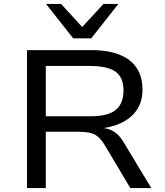

<svg xmlns="http://www.w3.org/2000/svg" viewBox="-20 -961 845 981"><path d="M118 0V-705H447Q573 -705 640.5 -654Q708 -603 708 -504Q708 -447 683.5 -406.5Q659 -366 615 -341Q571 -316 511 -307L514 -306L524 -304Q550 -298 571.5 -282Q593 -266 613 -232L753 0H646L516 -218Q499 -246 481.5 -261.5Q464 -277 438.5 -282.5Q413 -288 374 -288H214V0ZM214 -367H443Q532 -367 571.5 -399.5Q611 -432 611 -499Q611 -566 570 -595Q529 -624 438 -624H214ZM354 -765 215 -941H292L400 -823L509 -941H585L446 -765Z"/></svg>

Font: Nunito Sans 7pt SemiExpanded
Style: Regular
Weight: 400
Width: 6
Designer: Vernon Adams
Foundry: Vernon Adams
Version: Version 3.101;gftools[0.9.27]